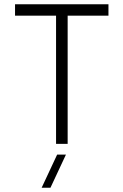

<svg xmlns="http://www.w3.org/2000/svg" viewBox="-20 -670 575 894"><path d="M50 -597H241V0H295V-597H485V-650H50ZM174 204H215L287 50H246Z"/></svg>

Font: Grotesk 01 Extrafine
Style: Bold
Weight: 400
Designer: Frank Adebiaye, contributions by Jérémy Landes, Ariel Martín Pérez
Foundry: Velvetyne Type Foundry
Version: Version 3.000;Glyphs 3.1.2 (3150)